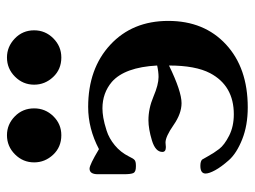

<svg xmlns="http://www.w3.org/2000/svg" viewBox="-110 -616 731 551"><g transform="rotate(-90 255.5 -340.5)"><path d="M31 -351V-425Q31 -449 47 -449Q58 -449 103 -422Q162 -453 224 -453Q334 -453 402.5 -389.5Q471 -326 471 -223Q471 -120 403.5 -57.5Q336 5 223 5Q171 5 131 -11Q91 -27 71.5 -49Q52 -71 42.5 -88.5Q33 -106 33 -116Q33 -131 55 -131Q68 -131 73 -126Q74 -125 83 -108.5Q92 -92 103.5 -77Q115 -62 141.5 -48.5Q168 -35 203 -35Q285 -35 321 -103Q343 -145 343 -221Q269 -185 235 -185Q205 -185 172 -208Q139 -231 122 -231Q119 -231 115 -230.5Q111 -230 109 -230Q95 -230 95 -240Q95 -260 128 -270Q161 -280 186 -280Q220 -280 254 -265.5Q288 -251 310 -251Q325 -251 343 -255Q338 -348 296 -385Q264 -412 220 -412Q208 -412 193 -409.5Q178 -407 156 -400Q134 -393 114 -376.5Q94 -360 82 -336Q76 -323 71.5 -319.5Q67 -316 56 -316H53Q38 -316 34.5 -323Q31 -330 31 -351ZM65 -608Q65 -640 88 -663Q111 -686 143 -686Q174 -686 197 -663.5Q220 -641 220 -608Q220 -576 197.5 -553Q175 -530 143 -530Q109 -530 87 -553.5Q65 -577 65 -608ZM288 -608Q288 -640 311 -663Q334 -686 366 -686Q397 -686 420.5 -663.5Q444 -641 444 -608Q444 -576 421 -553Q398 -530 366 -530Q332 -530 310 -553.5Q288 -577 288 -608Z"/></g></svg>

Font: CMU Serif
Style: Bold
Weight: 700
Version: Version 0.7.0